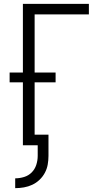

<svg xmlns="http://www.w3.org/2000/svg" viewBox="-20 -755 540 998"><path d="M59 223V172Q82 172 105 165Q128 158 144.5 141.5Q161 125 168.5 102Q176 79 176 55V0H99V-327H30V-378H99V-735H442V-680H160V-378H269V-327H160V-55H232V55Q232 78 228 100.5Q224 123 213 143.5Q202 164 185 180Q168 196 147.5 205.5Q127 215 104.5 219Q82 223 59 223Z"/></svg>

Font: Iosevka Fixed SS04 Light
Style: Regular
Weight: 300
Monospace: yes
Designer: Belleve Invis
Foundry: Belleve Invis
Version: Version 32.5.0